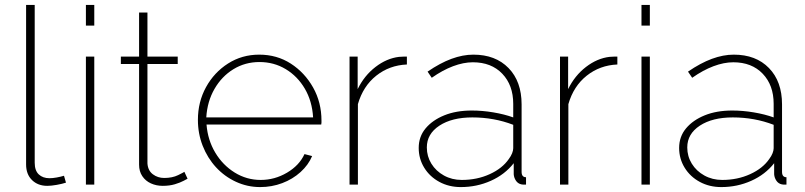

<svg xmlns="http://www.w3.org/2000/svg" viewBox="-20 -750 3272 780"><path d="M86 -730H121V-89Q121 -57 137.5 -41.5Q154 -26 181 -26Q194 -26 210.5 -29Q227 -32 240 -36L248 -8Q233 -3 210.5 1Q188 5 172 5Q134 5 110 -18.5Q86 -42 86 -82Z M329 0V-520H363V0ZM329 -646V-730H363V-646Z M742 -24Q740 -23 726 -15.5Q712 -8 690.5 -1.5Q669 5 641 5Q615 5 593 -5Q571 -15 558 -34.5Q545 -54 545 -81V-490H471V-520H545V-699H579V-520H702V-490H579V-86Q581 -57 601 -42Q621 -27 647 -27Q680 -27 703.5 -38.5Q727 -50 729 -52Z M1037 10Q985 10 938.5 -11.5Q892 -33 857.5 -70.5Q823 -108 803.5 -157.5Q784 -207 784 -263Q784 -336 817 -396Q850 -456 906.5 -492Q963 -528 1033 -528Q1105 -528 1161.5 -491.5Q1218 -455 1252 -394.5Q1286 -334 1286 -260Q1286 -256 1286 -252Q1286 -248 1285 -244H819Q824 -181 854.5 -130Q885 -79 933.5 -49Q982 -19 1039 -19Q1096 -19 1146 -48.5Q1196 -78 1217 -124L1248 -116Q1233 -80 1201 -51Q1169 -22 1126.5 -6Q1084 10 1037 10ZM818 -273H1252Q1248 -339 1218.5 -389.5Q1189 -440 1141 -469Q1093 -498 1034 -498Q976 -498 928.5 -469Q881 -440 851.5 -389Q822 -338 818 -273Z M1633 -488Q1562 -485 1508.5 -442.5Q1455 -400 1434 -327V0H1400V-520H1433V-388Q1460 -443 1505.5 -478Q1551 -513 1601 -519Q1611 -520 1619.5 -520Q1628 -520 1633 -520Z M1681 -149Q1681 -195 1709 -228.5Q1737 -262 1785 -281.5Q1833 -301 1897 -301Q1939 -301 1984 -293.5Q2029 -286 2065 -273V-328Q2065 -404 2020.5 -450.5Q1976 -497 1901 -497Q1863 -497 1820.5 -481Q1778 -465 1734 -434L1717 -459Q1768 -494 1814 -511Q1860 -528 1903 -528Q1993 -528 2046 -473.5Q2099 -419 2099 -326V-52Q2099 -41 2103.5 -35.5Q2108 -30 2117 -30V0Q2110 0 2105.5 0Q2101 0 2098 -1Q2084 -4 2076 -16Q2068 -28 2067 -42V-87Q2031 -41 1974 -15.5Q1917 10 1852 10Q1804 10 1765 -11Q1726 -32 1703.5 -68.5Q1681 -105 1681 -149ZM2047 -104Q2056 -116 2060.5 -127.5Q2065 -139 2065 -148V-243Q2026 -258 1984.5 -265.5Q1943 -273 1899 -273Q1816 -273 1765 -239.5Q1714 -206 1714 -151Q1714 -115 1732.5 -85Q1751 -55 1783.5 -37Q1816 -19 1856 -19Q1918 -19 1969.5 -42.5Q2021 -66 2047 -104Z M2488 -488Q2417 -485 2363.5 -442.5Q2310 -400 2289 -327V0H2255V-520H2288V-388Q2315 -443 2360.5 -478Q2406 -513 2456 -519Q2466 -520 2474.5 -520Q2483 -520 2488 -520Z M2586 0V-520H2620V0ZM2586 -646V-730H2620V-646Z M2739 -149Q2739 -195 2767 -228.5Q2795 -262 2843 -281.5Q2891 -301 2955 -301Q2997 -301 3042 -293.5Q3087 -286 3123 -273V-328Q3123 -404 3078.5 -450.5Q3034 -497 2959 -497Q2921 -497 2878.5 -481Q2836 -465 2792 -434L2775 -459Q2826 -494 2872 -511Q2918 -528 2961 -528Q3051 -528 3104 -473.5Q3157 -419 3157 -326V-52Q3157 -41 3161.5 -35.5Q3166 -30 3175 -30V0Q3168 0 3163.5 0Q3159 0 3156 -1Q3142 -4 3134 -16Q3126 -28 3125 -42V-87Q3089 -41 3032 -15.5Q2975 10 2910 10Q2862 10 2823 -11Q2784 -32 2761.5 -68.5Q2739 -105 2739 -149ZM3105 -104Q3114 -116 3118.5 -127.5Q3123 -139 3123 -148V-243Q3084 -258 3042.5 -265.5Q3001 -273 2957 -273Q2874 -273 2823 -239.5Q2772 -206 2772 -151Q2772 -115 2790.5 -85Q2809 -55 2841.5 -37Q2874 -19 2914 -19Q2976 -19 3027.5 -42.5Q3079 -66 3105 -104Z"/></svg>

Font: Raleway Thin ExtraLight
Style: Regular
Weight: 250
Version: Version 4.026